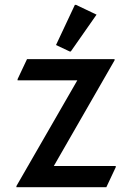

<svg xmlns="http://www.w3.org/2000/svg" viewBox="-20 -785 554 805"><path d="M293.9 -764.6H298.8L384.8 -723.6L276.9 -569.3H272L214.8 -596.2ZM48.8 0V-4.9L304.2 -448.2H53.7V-453.1L93.3 -537.1H460.4V-532.2L205.6 -88.9H465.3V-84L425.8 0Z"/></svg>

Font: Nova Square
Style: Book
Weight: 400
Version: Version 2.000